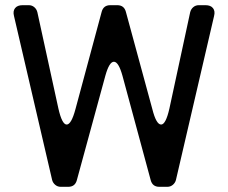

<svg xmlns="http://www.w3.org/2000/svg" viewBox="-20 -720 878 740"><path d="M181 -26 34 -658Q29 -677 38 -688.5Q47 -700 67 -700H91Q103 -700 112 -692.5Q121 -685 124 -673L205 -302Q219 -240 237 -240Q255 -240 271 -300L372 -675Q379 -700 405 -700H432Q458 -700 465 -675L567 -300Q582 -240 601 -240Q619 -240 633 -302L713 -673Q716 -685 725 -692.5Q734 -700 746 -700H772Q792 -700 801 -688.5Q810 -677 805 -658L658 -26Q655 -15 646 -7.5Q637 0 625 0H594Q568 0 561 -25L452 -428Q437 -482 419 -482Q401 -482 386 -428L276 -25Q269 0 243 0H214Q202 0 193 -7.5Q184 -15 181 -26Z"/></svg>

Font: Higure Gothic Medium
Style: Regular
Weight: 500
Designer: Yoshimichi Ohira
Foundry: Positype
Version: Version 1.000